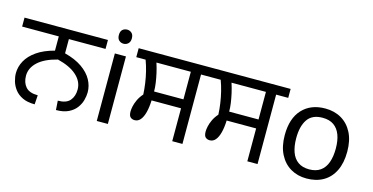

<svg xmlns="http://www.w3.org/2000/svg" viewBox="-82 -1099 2860 1472"><g transform="rotate(15 1348.0 -363.5)"><path d="M240 0Q181 0 142 -19Q103 -38 80.5 -68Q58 -98 48.5 -131.5Q39 -165 39 -194Q39 -245 65 -292.5Q91 -340 145.5 -378Q200 -416 284 -438V-551H-7V-622H655V-551H364V-438Q449 -416 503 -378Q557 -340 583 -292.5Q609 -245 609 -194Q609 -165 600 -131.5Q591 -98 568.5 -68Q546 -38 507 -19Q468 0 409 0L404 -73Q471 -73 500 -107Q529 -141 529 -195Q529 -257 477 -305Q425 -353 324 -378Q223 -353 171 -305Q119 -257 119 -195Q119 -141 148.5 -107Q178 -73 245 -73Z M821 -536V0H733V-536ZM778 -737Q798 -737 813.5 -723.5Q829 -710 829 -681Q829 -653 813.5 -639Q798 -625 778 -625Q756 -625 741 -639Q726 -653 726 -681Q726 -710 741 -723.5Q756 -737 778 -737Z M1332 0V-261H1098Q1096 -206 1085.5 -165.5Q1075 -125 1056.5 -103Q1038 -81 1011 -81Q991 -81 977.5 -93Q964 -105 964 -139Q964 -154 969 -178.5Q974 -203 987.5 -232Q1001 -261 1025 -288Q1023 -331 1016.5 -376.5Q1010 -422 999 -466.5Q988 -511 973 -551H899V-622H1509V-551H1413V0ZM1099 -332H1332V-551H1059Q1072 -511 1080.5 -472.5Q1089 -434 1094 -399Q1099 -364 1099 -332Z M1928 0V-261H1694Q1692 -206 1681.5 -165.5Q1671 -125 1652.5 -103Q1634 -81 1607 -81Q1587 -81 1573.5 -93Q1560 -105 1560 -139Q1560 -154 1565 -178.5Q1570 -203 1583.5 -232Q1597 -261 1621 -288Q1619 -331 1612.5 -376.5Q1606 -422 1595 -466.5Q1584 -511 1569 -551H1495V-622H2105V-551H2009V0ZM1695 -332H1928V-551H1655Q1668 -511 1676.5 -472.5Q1685 -434 1690 -399Q1695 -364 1695 -332Z M2649 -269Q2649 -180 2618.5 -117.5Q2588 -55 2532 -22.5Q2476 10 2399 10Q2328 10 2272.5 -22.5Q2217 -55 2185 -117.5Q2153 -180 2153 -269Q2153 -402 2220 -474Q2287 -546 2402 -546Q2475 -546 2530.5 -513.5Q2586 -481 2617.5 -419.5Q2649 -358 2649 -269ZM2244 -269Q2244 -206 2260.5 -159.5Q2277 -113 2312 -88Q2347 -63 2401 -63Q2455 -63 2490 -88Q2525 -113 2541.5 -159.5Q2558 -206 2558 -269Q2558 -333 2541 -378Q2524 -423 2489.5 -447.5Q2455 -472 2400 -472Q2318 -472 2281 -418Q2244 -364 2244 -269Z"/></g></svg>

Font: gurmukhi115
Style: Regular
Weight: 400
Designer: Jelle Bosma - Monotype Design Team
Foundry: Monotype Imaging Inc.
Version: Version 2.003